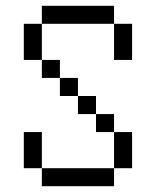

<svg xmlns="http://www.w3.org/2000/svg" viewBox="-20 -520 540 665"><path d="M125 62.5V125H375V62.5ZM125 62.5Q125 62.5 125 -62.5H62.5Q62.5 -62.5 62.5 62.5ZM375 62.5H437.5Q437.5 62.5 437.5 -62.5H375Q375 -62.5 375 62.5ZM375 -62.5V-125H312.5V-62.5ZM312.5 -125V-187.5H250V-125ZM250 -187.5V-250H187.5V-187.5ZM187.5 -250V-312.5H125V-250ZM125 -312.5Q125 -312.5 125 -437.5H62.5Q62.5 -437.5 62.5 -312.5ZM375 -437.5Q375 -437.5 375 -312.5H437.5Q437.5 -312.5 437.5 -437.5ZM125 -437.5H375V-500H125Z"/></svg>

Font: Unifont
Style: Regular
Weight: 500
Version: Version 15.1.04